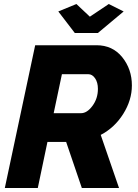

<svg xmlns="http://www.w3.org/2000/svg" viewBox="-20 -935 687 955"><path d="M270 -878 360 -915 427 -852 521 -915 595 -878 467 -771H352ZM4 0 155 -710H460Q540 -710 588 -650.5Q636 -591 636 -510Q636 -437 593 -368.5Q550 -300 481 -264L572 0H387L309 -229H216L168 0ZM383 -372Q413 -372 440 -408.5Q467 -445 467 -493Q467 -525 453 -545.5Q439 -566 419 -566H288L247 -372Z"/></svg>

Font: Raleway-v4020 ExtraBold
Style: Italic
Weight: 800
Italic angle: -12°
Designer: Matt McInerney, Pablo Impallari, Rodrigo Fuenzalida
Foundry: Matt McInerney, Pablo Impallari, Rodrigo Fuenzalida
Version: Version 4.020;PS 004.020;hotconv 1.0.88;makeotf.lib2.5.64775